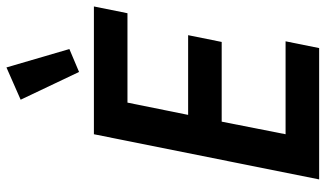

<svg xmlns="http://www.w3.org/2000/svg" viewBox="-227 -782 1009 595"><g transform="rotate(-90 277.5 -484.5)"><path d="M19 0 159 -698H555L534 -594H257L219 -406H466L445 -302H198L159 -104H447L426 0ZM266 -925 366 -969 423 -774 352 -744Z"/></g></svg>

Font: IBM Plex Sans Condensed SemiBold
Style: Italic
Weight: 600
Width: 3
Italic angle: -11°
Designer: Mike Abbink, Paul van der Laan, Pieter van Rosmalen
Foundry: Bold Monday
Version: Version 1.3